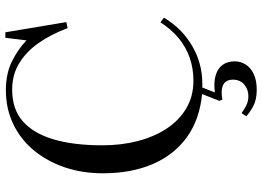

<svg xmlns="http://www.w3.org/2000/svg" viewBox="-154 -626 1001 734"><g transform="rotate(-90 347.0 -258.5)"><path d="M371 222Q334 222 309.5 209Q285 196 270 182L282 164Q296 174 311.5 182Q327 190 347 190Q373 190 391.5 174Q410 158 410 131Q410 109 397.5 98.5Q385 88 362 88Q353 88 347 88.5Q341 89 334 91L329 79L355 13Q259 4 191.5 -44Q124 -92 88 -174Q52 -256 52 -367Q52 -445 75 -512.5Q98 -580 140 -630.5Q182 -681 240.5 -709Q299 -737 370 -737Q434 -737 481.5 -713Q529 -689 560 -658L570 -739H591L630 -506L607 -501Q583 -565 550 -612Q517 -659 473 -686Q429 -713 371 -713Q297 -713 250.5 -672Q204 -631 181.5 -554Q159 -477 159 -368Q159 -295 175.5 -232Q192 -169 223.5 -121.5Q255 -74 301 -47Q347 -20 406 -20Q452 -20 493 -34Q534 -48 568.5 -76.5Q603 -105 629 -146L647 -133Q627 -99 600 -72Q573 -45 540 -25.5Q507 -6 470.5 4Q434 14 394 14Q391 14 387.5 14Q384 14 380 14L361 62Q400 57 426.5 65Q453 73 466.5 91.5Q480 110 480 138Q480 160 468 179.5Q456 199 431.5 210.5Q407 222 371 222Z"/></g></svg>

Font: Literata 60pt
Style: Regular
Weight: 400
Designer: Latin by Veronika Burian and Jose Scaglione. Greek by Irene Vlachou. Cyrillic by Vera Evstafieva.
Foundry: TypeTogether
Version: Version 3.002